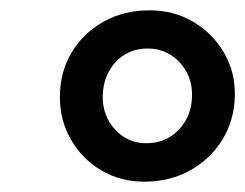

<svg xmlns="http://www.w3.org/2000/svg" viewBox="-20 -820 475 372"><path d="M260 -468Q212.5 -468 175.2 -490.5Q138 -513 116.8 -550.8Q95.5 -588.5 96 -634Q96.5 -681.5 119.2 -719Q142 -756.5 181 -778.2Q220 -800 269.5 -800Q317 -800 354.8 -777.5Q392.5 -755 414.2 -717.5Q436 -680 435 -634Q434 -587 410.8 -549.2Q387.5 -511.5 348.2 -489.8Q309 -468 260 -468ZM263.5 -542.5Q301.5 -542.5 326.5 -568.8Q351.5 -595 352 -634Q353 -672.5 328 -699.2Q303 -726 266.5 -726Q228.5 -726 204.2 -700Q180 -674 179 -634Q178.5 -596 202.8 -569.2Q227 -542.5 263.5 -542.5Z"/></svg>

Font: Merriweather 24pt Black
Style: Italic
Weight: 900
Italic angle: -7.8°
Designer: Eben Sorkin
Foundry: Eben Sorkin
Version: Version 2.101